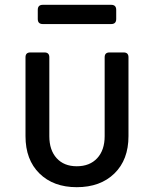

<svg xmlns="http://www.w3.org/2000/svg" viewBox="-20 -768 640 798"><path d="M299 10Q202 10 144 -47Q86 -104 86 -202V-530Q86 -550 106 -550H165Q185 -550 185 -530V-202Q185 -144 215.5 -110.5Q246 -77 299 -77Q353 -77 384 -110.5Q415 -144 415 -202V-530Q415 -550 435 -550H494Q514 -550 514 -530V-202Q514 -104 455.5 -47Q397 10 299 10ZM158 -668Q137 -668 137 -689V-727Q137 -748 158 -748H442Q463 -748 463 -727V-689Q463 -668 442 -668Z"/></svg>

Font: Pitagon Sans Mono Medium
Style: Regular
Weight: 500
Monospace: yes
Designer: Travis Tran
Foundry: Pitagon
Version: Version 1.001; ttfautohint (v1.8.4.7-5d5b);gftools[0.9.26]